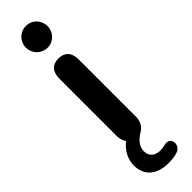

<svg xmlns="http://www.w3.org/2000/svg" viewBox="-309 -691 873 873"><g transform="rotate(-45 127.0 -255.0)"><path d="M143 195C162 195 185 194 206 186C244 171 237 111 190 124C179 127 169 128 159 128C127 128 103 111 103 77C103 45 128 20 156 4C176 -8 189 -30 189 -60V-428C189 -472 166 -496 127 -496C87 -496 65 -472 65 -428V-60C65 -41 70 -25 79 -13C45 14 25 51 25 91C25 155 69 195 143 195ZM127 -565C166 -565 196 -596 196 -635C196 -674 166 -705 127 -705C88 -705 57 -674 57 -635C57 -596 88 -565 127 -565Z"/></g></svg>

Font: SN Pro SemiBold
Style: Regular
Weight: 600
Designer: Tobias Whetton
Foundry: Supernotes
Version: Version 1.003;Glyphs 3.3 (3324)